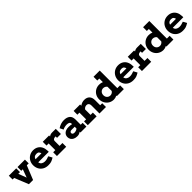

<svg xmlns="http://www.w3.org/2000/svg" viewBox="575 -2791 4835 4835"><g transform="rotate(-45 2992.5 -373.5)"><path d="M594 -506V-372H527L376 2H227L76 -372H20V-506H284V-372H223L305 -155L385 -372H330V-506Z M1158 -242 1157 -221H784L786 -206Q796 -164 833 -140.5Q870 -117 917 -117Q957 -117 990.5 -125.5Q1024 -134 1069 -151L1123 -51Q1062 -14 1021 -0.5Q980 13 914 13Q829 13 766.5 -23.5Q704 -60 671.5 -122Q639 -184 639 -260Q639 -334 673 -395Q707 -456 767.5 -492Q828 -528 905 -528Q982 -528 1038 -494.5Q1094 -461 1124 -402.5Q1154 -344 1156 -270Q1158 -252 1158 -242ZM1000 -324Q992 -362 970.5 -384Q949 -406 901 -406Q810 -406 789 -324Z M1554 -322V-374Q1511 -374 1486 -361Q1461 -348 1455 -315V-134H1558V0H1228V-134H1304V-372H1229V-506H1454V-471Q1499 -506 1561 -506L1691 -505V-322Z M2277 -134V0H2066V-27Q2032 -5 2006 3.5Q1980 12 1944 12Q1885 12 1841 -9Q1797 -30 1774 -67Q1751 -104 1751 -150Q1751 -222 1804 -266.5Q1857 -311 1950 -311Q2011 -311 2066 -299V-314Q2066 -351 2039 -369Q2012 -387 1966 -387Q1922 -387 1886.5 -378.5Q1851 -370 1818 -352L1771 -447Q1874 -517 1991 -517Q2093 -517 2151 -469.5Q2209 -422 2209 -318V-134ZM1955 -103Q1988 -103 2016.5 -113.5Q2045 -124 2066 -142V-206H1949Q1925 -206 1907 -192.5Q1889 -179 1889 -156Q1889 -132 1906 -117.5Q1923 -103 1955 -103Z M2974 -134V0H2743V-291Q2743 -333 2720.5 -357.5Q2698 -382 2661 -382Q2600 -382 2559 -328V-134H2641V0H2327V-134H2401V-372H2328V-506H2558V-461Q2590 -487 2630 -501Q2670 -515 2712 -515Q2803 -515 2852.5 -463.5Q2902 -412 2902 -315V-134Z M3611 -134V0H3362V-20Q3304 10 3252 10Q3176 10 3116 -25.5Q3056 -61 3022 -122Q2988 -183 2988 -257Q2988 -331 3021.5 -391Q3055 -451 3114.5 -486Q3174 -521 3249 -521Q3310 -521 3362 -498V-626H3291V-760H3512V-134ZM3362 -184V-332Q3346 -357 3318 -371.5Q3290 -386 3260 -386Q3208 -386 3172.5 -350Q3137 -314 3137 -256Q3137 -197 3172.5 -161.5Q3208 -126 3260 -126Q3292 -126 3318.5 -141.5Q3345 -157 3362 -184Z M4185 -242 4184 -221H3811L3813 -206Q3823 -164 3860 -140.5Q3897 -117 3944 -117Q3984 -117 4017.5 -125.5Q4051 -134 4096 -151L4150 -51Q4089 -14 4048 -0.5Q4007 13 3941 13Q3856 13 3793.5 -23.5Q3731 -60 3698.5 -122Q3666 -184 3666 -260Q3666 -334 3700 -395Q3734 -456 3794.5 -492Q3855 -528 3932 -528Q4009 -528 4065 -494.5Q4121 -461 4151 -402.5Q4181 -344 4183 -270Q4185 -252 4185 -242ZM4027 -324Q4019 -362 3997.5 -384Q3976 -406 3928 -406Q3837 -406 3816 -324Z M4581 -322V-374Q4538 -374 4513 -361Q4488 -348 4482 -315V-134H4585V0H4255V-134H4331V-372H4256V-506H4481V-471Q4526 -506 4588 -506L4718 -505V-322Z M5376 -134V0H5127V-20Q5069 10 5017 10Q4941 10 4881 -25.5Q4821 -61 4787 -122Q4753 -183 4753 -257Q4753 -331 4786.5 -391Q4820 -451 4879.5 -486Q4939 -521 5014 -521Q5075 -521 5127 -498V-626H5056V-760H5277V-134ZM5127 -184V-332Q5111 -357 5083 -371.5Q5055 -386 5025 -386Q4973 -386 4937.5 -350Q4902 -314 4902 -256Q4902 -197 4937.5 -161.5Q4973 -126 5025 -126Q5057 -126 5083.5 -141.5Q5110 -157 5127 -184Z M5950 -242 5949 -221H5576L5578 -206Q5588 -164 5625 -140.5Q5662 -117 5709 -117Q5749 -117 5782.5 -125.5Q5816 -134 5861 -151L5915 -51Q5854 -14 5813 -0.5Q5772 13 5706 13Q5621 13 5558.5 -23.5Q5496 -60 5463.5 -122Q5431 -184 5431 -260Q5431 -334 5465 -395Q5499 -456 5559.5 -492Q5620 -528 5697 -528Q5774 -528 5830 -494.5Q5886 -461 5916 -402.5Q5946 -344 5948 -270Q5950 -252 5950 -242ZM5792 -324Q5784 -362 5762.5 -384Q5741 -406 5693 -406Q5602 -406 5581 -324Z"/></g></svg>

Font: Arvo
Style: Bold
Weight: 700
Designer: Anton Koovit (Cyrillic Expansion: Cyreal)
Foundry: Anton Koovit, Yassin Baggar
Version: Version 3.000